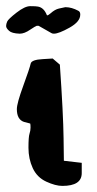

<svg xmlns="http://www.w3.org/2000/svg" viewBox="-25 -610 317 630"><path d="M99.6 -588.4Q119.1 -585 128.9 -560.1Q129.4 -559.6 129.9 -559.6Q133.3 -559.6 141.1 -566.4Q155.3 -579.1 168.5 -582Q173.8 -583 189 -586.4Q189.5 -586.4 190.4 -586.4Q210 -586.4 231.9 -574.7Q237.8 -571.8 238.3 -564Q238.3 -562.5 238.3 -561.5Q238.3 -539.1 203.6 -519.5Q168 -499.5 151.9 -499.5Q146.5 -499.5 143.6 -501.5Q135.7 -506.3 101.6 -525.4H95.7Q90.8 -523.9 74.2 -512.7Q55.2 -499.5 40 -499.5Q39.6 -499.5 39.1 -499.5Q13.7 -500.5 4.9 -508.8Q-4.9 -517.6 -4.9 -524.4V-524.9Q-4.9 -531.2 -1.5 -539.1Q2 -547.4 29.3 -568.6Q56.6 -589.8 74.2 -589.8Q93.8 -589.8 99.6 -588.4ZM147.9 -418Q159.7 -407.7 171.4 -397.9Q182.6 -236.3 183.6 -156.7L184.6 -82.5L243.2 -75.7V-42Q243.2 0 179.7 0Q157.2 0 127 -13.9Q96.7 -27.8 82.5 -58.3Q68.4 -88.9 68.4 -125Q68.4 -161.1 71.8 -171.1Q75.2 -181.2 75.2 -191.4Q75.2 -201.7 74.2 -204.6Q70.8 -205.1 68.8 -206.1Q60.1 -208 53.7 -210Q30.3 -217.8 30.3 -252Q30.3 -271 51.3 -328.4Q72.3 -385.7 75.7 -401.4Q78.6 -414.1 115.2 -416Q131.8 -417 147.9 -418Z"/></svg>

Font: Drukaatie burti
Style: Demi
Weight: 600
Version: Version 0.14